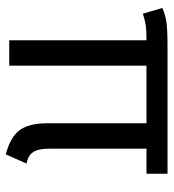

<svg xmlns="http://www.w3.org/2000/svg" viewBox="12 -592 592 655"><g transform="rotate(90 307.5 -264.0)"><path d="M572.3 -468.2H486.7V-140Q486.7 -112.8 491.5 -96.7Q496.4 -80.5 507.2 -71.8Q517.9 -63.1 537.4 -59L506.2 11.8Q466.7 1.5 443.6 -15.6Q420.5 -32.8 410.3 -60.3Q400 -87.7 400 -129.7V-468.2H203.6V0H116.9V-468.2Q82.1 -468.2 66.7 -465.9Q51.3 -463.6 26.2 -455.9L6.7 -522.1Q28.2 -532.3 54.6 -536.2Q81 -540 140 -540H572.3Z"/></g></svg>

Font: Fira Code
Style: Regular
Weight: 400
Designer: Carrois Corporate, Edenspiekermann AG, Nikita Prokopov
Foundry: Carrois Corporate, Edenspiekermann AG, Nikita Prokopov
Version: Version 5.002